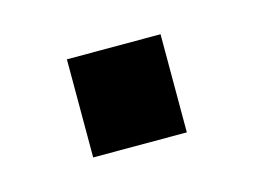

<svg xmlns="http://www.w3.org/2000/svg" viewBox="-35 -374 267 203"><g transform="rotate(-15 98.5 -272.5)"><path d="M47.9 -326.2H150.4V-218.8H47.9Z"/></g></svg>

Font: Dinish Expanded
Style: Regular
Weight: 400
Width: 7
Designer: Charles Nix
Foundry: Playbeing
Version: Version 2.005; ttfautohint (v1.8.3)